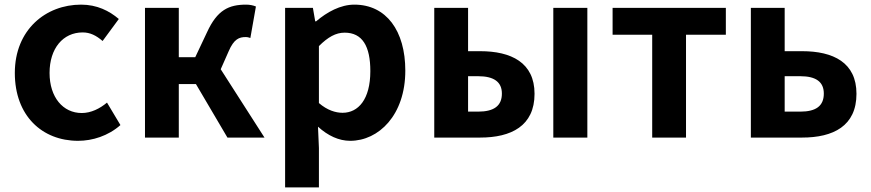

<svg xmlns="http://www.w3.org/2000/svg" viewBox="-20 -594 3761 829"><path d="M317 14C379 14 447 -7 500 -54L442 -151C411 -125 373 -106 333 -106C252 -106 194 -174 194 -279C194 -385 252 -454 337 -454C369 -454 395 -441 423 -417L493 -512C452 -547 399 -574 330 -574C178 -574 44 -466 44 -279C44 -94 162 14 317 14Z M933 -295 967 -372C990 -426 1013 -434 1041 -434C1049 -434 1055 -432 1061 -430L1085 -566C1073 -571 1058 -574 1043 -574C968 -574 918 -551 874 -455L823 -347H752V-560H606V0H752V-231H826L962 0H1122Z M1211 215H1357V45L1353 -47C1396 -8 1443 14 1492 14C1615 14 1730 -97 1730 -289C1730 -461 1648 -574 1510 -574C1450 -574 1392 -542 1345 -502H1341L1331 -560H1211ZM1459 -107C1429 -107 1393 -118 1357 -149V-395C1396 -434 1430 -453 1468 -453C1545 -453 1579 -394 1579 -287C1579 -165 1527 -107 1459 -107Z M1855 0H2053C2187 0 2288 -50 2288 -189C2288 -324 2187 -373 2053 -373H2001V-560H1855ZM2001 -112V-265H2044C2113 -265 2147 -240 2147 -190C2147 -137 2113 -112 2044 -112ZM2369 0H2516V-560H2369Z M2796 0H2942V-444H3114V-560H2625V-444H2796Z M3222 0H3443C3578 0 3678 -50 3678 -189C3678 -324 3578 -373 3443 -373H3368V-560H3222ZM3368 -112V-265H3435C3504 -265 3537 -240 3537 -190C3537 -137 3504 -112 3435 -112Z"/></svg>

Font: Noto Sans CJK JP Bold
Style: Regular
Weight: 700
Designer: Ryoko NISHIZUKA (kana & ideographs); Paul D. Hunt (Latin, Greek & Cyrillic); Wenlong ZHANG (bopomofo); Sandoll Communica
Foundry: Adobe Systems Incorporated
Version: Version 1.004;PS 1.004;hotconv 1.0.82;makeotf.lib2.5.63406